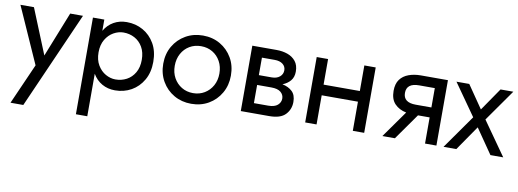

<svg xmlns="http://www.w3.org/2000/svg" viewBox="-57 -790 3590 1330"><g transform="rotate(10 1738.5 -125.0)"><path d="M440 -460 140 220H50L176 -65L0 -460H95L224 -143L350 -460Z M590 220H510V-460H590V-381Q615 -424 655.5 -447Q696 -470 747 -470Q810 -470 861.5 -441Q913 -412 944 -358.5Q975 -305 975 -230Q975 -156 944 -102Q913 -48 861.5 -19Q810 10 747 10Q696 10 655.5 -13Q615 -36 590 -79ZM894 -230Q894 -283 872.5 -320Q851 -357 815.5 -376Q780 -395 737 -395Q702 -395 668 -376Q634 -357 612 -320Q590 -283 590 -230Q590 -177 612 -140Q634 -103 668 -84Q702 -65 737 -65Q780 -65 815.5 -84Q851 -103 872.5 -140Q894 -177 894 -230Z M1045 -230Q1045 -300 1076.5 -354Q1108 -408 1162 -439Q1216 -470 1283 -470Q1351 -470 1404.5 -439Q1458 -408 1489.5 -354Q1521 -300 1521 -230Q1521 -161 1489.5 -106.5Q1458 -52 1404.5 -21Q1351 10 1283 10Q1216 10 1162 -21Q1108 -52 1076.5 -106.5Q1045 -161 1045 -230ZM1126 -230Q1126 -182 1146.5 -145Q1167 -108 1202.5 -86.5Q1238 -65 1283 -65Q1328 -65 1363.5 -86.5Q1399 -108 1419.5 -145Q1440 -182 1440 -230Q1440 -278 1419.5 -315.5Q1399 -353 1363.5 -374Q1328 -395 1283 -395Q1238 -395 1202.5 -374Q1167 -353 1146.5 -315.5Q1126 -278 1126 -230Z M1631 -460H1801Q1844 -460 1879.5 -447.5Q1915 -435 1937 -407.5Q1959 -380 1959 -335Q1959 -296 1938 -271Q1917 -246 1883 -233Q1926 -224 1952.5 -199Q1979 -174 1979 -125Q1979 -73 1944.5 -36.5Q1910 0 1831 0H1631ZM1801 -390H1711V-267H1801Q1837 -267 1858 -285Q1879 -303 1879 -330Q1879 -357 1858 -373.5Q1837 -390 1801 -390ZM1811 -198H1711V-70H1811Q1856 -70 1877.5 -89Q1899 -108 1899 -135Q1899 -162 1877.5 -180Q1856 -198 1811 -198Z M2084 -460H2164V-280H2419V-460H2499V0H2419V-205H2164V0H2084Z M2715 0H2627L2761 -189Q2711 -199 2680 -231Q2649 -263 2649 -322Q2649 -372 2671 -402Q2693 -432 2731.5 -446Q2770 -460 2817 -460H3007V0H2927V-184H2845ZM2817 -254H2927V-390H2817Q2729 -390 2729 -322Q2729 -254 2817 -254Z M3377 -460H3467L3310 -237L3477 0H3387L3267 -174L3147 0H3057L3224 -237L3067 -460H3157L3267 -300Z"/></g></svg>

Font: Jost*
Style: Regular
Weight: 400
Version: Version 3.7